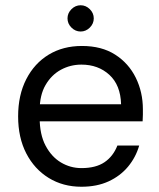

<svg xmlns="http://www.w3.org/2000/svg" viewBox="-20 -699 607 731"><path d="M290 12Q220 12 165.5 -21.5Q111 -55 80 -115Q49 -175 49 -256Q49 -337 80 -397.5Q111 -458 165.5 -491Q220 -524 292 -524Q367 -524 418.5 -491Q470 -458 497 -403Q524 -348 524 -283Q524 -273 524 -262Q524 -251 523 -237H112V-302H441Q439 -375 396.5 -414Q354 -453 290 -453Q248 -453 212 -433.5Q176 -414 153.5 -375.5Q131 -337 131 -279V-251Q131 -187 153.5 -144.5Q176 -102 212 -80.5Q248 -59 290 -59Q345 -59 378 -81.5Q411 -104 427 -145H510Q497 -100 467.5 -64.5Q438 -29 393.5 -8.5Q349 12 290 12ZM287 -579Q267 -579 252 -594Q237 -609 237 -629Q237 -649 252 -664Q267 -679 287 -679Q307 -679 322 -664Q337 -649 337 -629Q337 -609 322 -594Q307 -579 287 -579Z"/></svg>

Font: DM Sans 12pt
Style: Regular
Weight: 400
Version: Version 4.004;gftools[0.9.30]